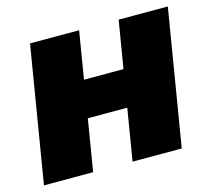

<svg xmlns="http://www.w3.org/2000/svg" viewBox="-84 -641 815 740"><g transform="rotate(-15 324.0 -271.0)"><path d="M474.1 -353.5 450.2 -206.1H176.8L200.7 -353.5ZM290 -542.5 200.7 0H4.4L94.2 -542.5ZM644 -542.5 554.2 0H357.9L447.8 -542.5Z"/></g></svg>

Font: Inter 16pt Black
Style: Italic
Weight: 900
Italic angle: -9.3988°
Version: Version 4.001;git-66647c0bb